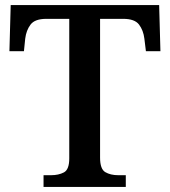

<svg xmlns="http://www.w3.org/2000/svg" viewBox="-20 -734 666 754"><path d="M151 0V-46H181Q210 -46 231 -57Q252 -68 252 -112V-660H162Q117 -660 100 -637.5Q83 -615 79 -582L74 -533H17L22 -714H605L610 -533H553L547 -582Q543 -615 526 -637.5Q509 -660 464 -660H373V-115Q373 -70 393.5 -58Q414 -46 444 -46H474V0Z"/></svg>

Font: Noto Naskh Arabic Medium
Style: Regular
Weight: 500
Designer: Monotype Design Team, David Williams, Mohamad Dakak and Nizar Qandah
Foundry: Monotype Imaging Inc.
Version: Version 2.016